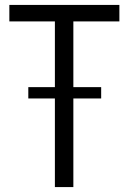

<svg xmlns="http://www.w3.org/2000/svg" viewBox="-20 -760 523 780"><path d="M95 -406H203V-673H18V-740H465V-673H278V-406H391V-360H278V0H203V-360H95Z"/></svg>

Font: Encode Sans Compressed
Style: Regular
Weight: 400
Designer: Pablo Impallari, Andres Torresi
Foundry: Pablo Impallari, Andres Torresi
Version: Version 1.000; ttfautohint (v1.00) -l 8 -r 50 -G 200 -x 14 -